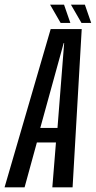

<svg xmlns="http://www.w3.org/2000/svg" viewBox="-56 -800 410 820"><path d="M-36.5 0H49L101.5 -191.5H183L167.5 0H254L293 -676H160.5ZM116 -253.5 216 -616H218L189.5 -253.5ZM292 -702H333.5L306.5 -780H247ZM203 -702H244.5L217.5 -780H158Z"/></svg>

Font: Anybody ExtraCondensed
Style: Italic
Weight: 400
Width: 2
Italic angle: -10°
Version: Version 1.113;gftools[0.9.25]